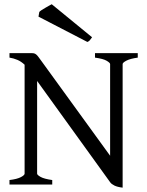

<svg xmlns="http://www.w3.org/2000/svg" viewBox="-20 -864 689 899"><path d="M24.4 0V-21Q60.5 -25.4 77.9 -34.7Q95.2 -43.9 95.2 -50.8V-561Q79.1 -576.2 61.3 -583.7Q43.5 -591.3 24.4 -594.2V-615.2H127.9Q135.3 -615.2 139.9 -614Q144.5 -612.8 149.4 -608.9Q154.3 -605 159.9 -597.4Q165.5 -589.8 174.8 -577.1L495.6 -134.8V-564Q495.6 -569.8 479.7 -579.3Q463.9 -588.9 424.8 -594.2V-615.2H625V-594.2Q589.8 -589.4 572 -580.1Q554.2 -570.8 554.2 -564V14.6Q529.8 11.7 515.9 4.9Q502 -2 496.1 -10.3L153.8 -484.9V-50.8Q153.8 -44.9 170.2 -35.6Q186.5 -26.4 224.6 -21V0ZM411.1 -689.5Q404.3 -680.2 400.6 -675.5Q397 -670.9 389.2 -667.5L160.2 -786.1L164.1 -808.1Q167.5 -812 175 -816.9Q182.6 -821.8 191.4 -826.9Q200.2 -832 208.5 -836.7Q216.8 -841.3 222.2 -844.2Z"/></svg>

Font: Gentium Basic
Style: Regular
Weight: 400
Designer: J. Victor Gaultney and Annie Olsen
Foundry: SIL International
Version: Version 1.100